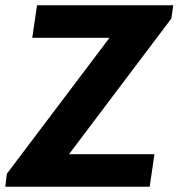

<svg xmlns="http://www.w3.org/2000/svg" viewBox="-26 -706 677 726"><path d="M629 -686 622 -636 235 -123H558L540 0H-6L0 -49L388 -563H96L114 -686Z"/></svg>

Font: Chivo
Style: Bold Italic
Weight: 700
Italic angle: -8.05°
Designer: Hector Gatti
Foundry: Omnibus-Type
Version: Version 1.007